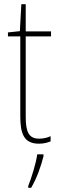

<svg xmlns="http://www.w3.org/2000/svg" viewBox="-20 -677 282 918"><path d="M167 -14C116 -14 103 -49 103 -119V-503H224V-527H103V-657H82L75 -528L18 -522V-503H77V-120C77 -37 95 10 166 10C190 10 206 5 222 -1V-26C208 -19 188 -14 167 -14ZM188 70V61H158C153 102 129 178 115 212V221H129C156 175 176 118 188 70Z"/></svg>

Font: Noto Sans Arabic UI Cn Th
Style: Regular
Weight: 100
Width: 3
Designer: Monotype Design Team, Nadine Chahine and Nizar Qandah
Foundry: Monotype Imaging Inc.
Version: Version 2.010